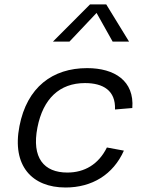

<svg xmlns="http://www.w3.org/2000/svg" viewBox="-20 -822 660 854"><path d="M531 -152 455.5 -166C418 -90.5 355.5 -54.5 279.5 -54.5C175.5 -54.5 120 -119.5 146.5 -255C171.5 -382.5 244.5 -452.5 358 -452.5C438.5 -452.5 495 -419.5 491.5 -335L568.5 -341.5C578 -462 490 -519 367.5 -519C213.5 -519 100 -434 66.5 -261C32 -84.5 122.5 12 271.5 12C389.5 12 483.5 -45.5 531 -152ZM215.5 -637H289L409.5 -764.5L481 -637H554L452.5 -802.5H380.5Z"/></svg>

Font: Monaspace Neon Light
Style: Italic
Weight: 300
Italic angle: -11°
Designer: Riley Cran & the Lettermatic Team
Foundry: Lettermatic
Version: Version 1.200 (Monaspace Neon)